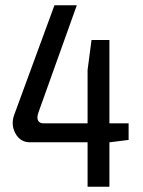

<svg xmlns="http://www.w3.org/2000/svg" viewBox="-20 -710 542 730"><path d="M469 -241V-178L397 -169H396V0H313V-169H94Q57 -169 38.5 -203Q20 -237 35 -276L187 -690H272L126 -282Q119 -262 125 -251.5Q131 -241 145 -241H313V-444L328 -558H396V-241Z"/></svg>

Font: exo2condensed_r
Style: Regular
Weight: 400
Width: 3
Designer: Natanael Gama
Version: Version 1.001;PS 001.001;hotconv 1.0.70;makeotf.lib2.5.58329